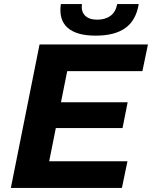

<svg xmlns="http://www.w3.org/2000/svg" viewBox="-20 -917 742 937"><path d="M266 -418H603L578 -292H241ZM220 -130H602L575 0H33L173 -700H702L675 -570H308ZM447 -743Q353 -743 309.5 -782Q266 -821 277 -897H380Q375 -861 395 -841Q415 -821 455 -821Q494 -821 519.5 -840Q545 -859 552 -897H657Q644 -818 592 -780.5Q540 -743 447 -743Z"/></svg>

Font: MOST Montserrat
Style: Bold Italic
Weight: 700
Italic angle: -11.3°
Designer: Julieta Ulanovsky
Foundry: Julieta Ulanovsky
Version: Version 8.000;March 11, 2024;FontCreator 15.0.0.2926 64-bit